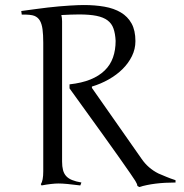

<svg xmlns="http://www.w3.org/2000/svg" viewBox="-20 -733 737 767"><path d="M257.8 -379.9V-396Q306.6 -401.4 341.3 -415.5Q376 -429.7 398.4 -451.7Q420.9 -473.6 431.4 -503.4Q441.9 -533.2 441.9 -569.8Q440.4 -599.1 433.3 -619.1Q426.3 -639.2 409.7 -651.6Q393.1 -664.1 365.5 -669.7Q337.9 -675.3 295.4 -675.3Q279.8 -675.3 262.5 -674.6Q245.1 -673.8 225.1 -672.9Q228 -661.1 228 -647.9V-87.9Q228 -67.9 231.7 -53.7Q235.4 -39.6 244.1 -29.8Q252.9 -20 267.8 -13.9Q282.7 -7.8 305.2 -3.9L300.8 7.8Q271 3.9 249.5 2Q228 0 213.9 0Q200.7 0 183.6 2Q166.5 3.9 146 7.8L143.1 2.9Q152.8 -11.2 152.8 -48.8V-562Q152.8 -594.2 149.9 -616Q147 -637.7 139.2 -650.9Q131.3 -664.1 117.2 -669.7Q103 -675.3 66.9 -674.8L64.9 -689Q97.7 -693.4 122.8 -696.8Q147.9 -700.2 170.7 -702.9Q193.4 -705.6 215.6 -707.5Q237.8 -709.5 258.3 -710.7Q278.8 -711.9 291.3 -712.4Q303.7 -712.9 314.9 -712.9Q359.4 -712.9 397.2 -706.3Q435.1 -699.7 462.6 -683.3Q490.2 -667 505.6 -639.2Q521 -611.3 521 -568.8Q521 -537.1 507.1 -508.8Q493.2 -480.5 469.5 -457Q445.8 -433.6 414.3 -415.8Q382.8 -397.9 347.2 -387.2V-381.8L545.9 -98.1Q571.8 -60.5 612.8 -40Q652.8 -22.9 661.4 -20Q669.9 -17.1 681.2 -13.2V-3.9Q594.7 -3.9 536.1 14.2L528.8 9.8Q528.8 2.9 520.5 -10.5Q512.2 -23.9 500.2 -40.8Q488.3 -57.6 457.5 -101.8Q426.8 -146 257.8 -379.9Z"/></svg>

Font: Junge
Style: Regular
Weight: 400
Designer: Alexei Vanyashin
Foundry: Cyreal (www.cyreal.org)
Version: Version 1.002